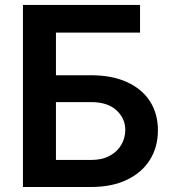

<svg xmlns="http://www.w3.org/2000/svg" viewBox="-20 -747 694 767"><path d="M71.7 0V-727.3H539.4V-616.8H203.5V-446.4H343.8Q427.2 -446.4 487 -419.2Q546.9 -392 578.8 -342.7Q610.8 -293.3 610.8 -226.6Q610.8 -159.4 578.8 -108.5Q546.9 -57.5 487 -28.8Q427.2 0 343.8 0ZM203.5 -108H343.8Q387.8 -108 418.3 -124.6Q448.9 -141.3 464.7 -168.7Q480.5 -196 480.5 -228Q480.5 -274.1 445.1 -306.6Q409.8 -339.1 343.8 -339.1H203.5Z"/></svg>

Font: InterMG SemiBold
Style: Regular
Weight: 600
Designer: Rasmus Andersson
Foundry: rsms
Version: Version 3.019;December 26, 2023;FontCreator 15.0.0.2955 64-b